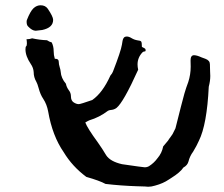

<svg xmlns="http://www.w3.org/2000/svg" viewBox="-20 -711 853 732"><path d="M544.9 1Q539.1 1 532.7 0Q510.3 -1 500.5 -1Q441.4 -2.9 382.3 -9.8Q360.4 -22 309.1 -36.6Q255.4 -76.7 223.1 -130.4Q179.7 -192.9 163.6 -286.1Q158.7 -313 145 -334Q133.8 -350.1 127 -376Q122.6 -392.1 118.7 -398.9Q108.4 -416.5 108.4 -436Q107.4 -452.6 97.2 -467.3Q77.1 -497.1 77.1 -522.9Q77.1 -532.7 79.8 -534.7Q82.5 -536.6 82.5 -545.4Q82.5 -552.7 81.1 -561.5H83.5Q92.8 -561.5 102.5 -564.9Q130.9 -558.6 159.2 -557.6Q168.5 -551.3 177.2 -549.3Q184.6 -534.2 184.6 -516.1Q184.6 -501 189 -486.8H191.4Q203.6 -486.8 203.9 -476.3Q204.1 -465.8 207.5 -455.3Q210.9 -444.8 211.4 -437.5Q212.9 -413.1 231.4 -391.6Q233.4 -379.4 242.2 -367.2Q250.5 -356.9 250.5 -343.3Q250.5 -327.6 260.7 -320.8Q271 -314 280.3 -314Q286.6 -314 331.5 -329.6Q371.1 -356.9 400.9 -422.9Q408.2 -431.2 410.6 -438Q440.9 -516.1 444.8 -540.5Q445.8 -548.3 447.3 -555.7Q450.2 -571.8 462.9 -571.8Q471.7 -571.8 481.9 -565.4Q492.2 -559.1 504.9 -557.1Q514.6 -556.2 517.8 -553.2Q521 -550.3 521 -532.2Q534.2 -526.4 534.7 -522.9Q535.2 -519.5 535.2 -518.6Q535.2 -515.1 532.7 -515.1Q526.9 -515.1 523.4 -511.7Q504.4 -491.7 504.4 -465.3Q504.4 -455.6 506.8 -445.3Q450.2 -319.8 423.8 -299.3Q415 -292.5 400.9 -291.5Q396 -291 391.6 -288.6Q358.9 -263.7 320.8 -252.4Q315.9 -250.5 305.2 -244.1Q313 -222.7 353 -168Q370.1 -144 384.8 -119.1Q400.4 -95.2 445.3 -85Q526.4 -73.2 531.7 -73.2Q541 -73.2 548.3 -77.6Q567.4 -89.8 580.1 -107.4Q597.2 -127 602.1 -152.8L620.6 -174.8Q624.5 -181.6 629.4 -187.5Q639.2 -199.7 644.5 -212.9L648.9 -221.7Q673.8 -321.3 683.1 -354.5Q689.5 -376.5 697.8 -398.4Q707 -426.8 707 -457L706.5 -480.5Q706.5 -500.5 719.7 -500.5Q730.5 -500.5 748.5 -492.2L763.2 -486.8Q780.3 -480.5 780.3 -465.8Q780.3 -447.3 781 -438.5Q781.7 -429.7 781.7 -421.4Q781.7 -402.3 775.9 -380.4Q769 -236.3 738.3 -174.3Q730 -155.3 716.3 -132.8Q703.6 -115.7 698.7 -95.7Q694.8 -80.6 679.2 -72.3Q667 -53.7 633.3 -32.7Q627.9 -29.8 623.5 -26.4Q602.1 -11.7 571.3 -3.4Q557.1 1 544.9 1ZM116.2 -593.8Q102.5 -593.8 86.9 -610.4Q81.5 -615.7 81.5 -627.9Q81.5 -632.3 82.5 -634.8Q95.7 -668.5 107.9 -679.7Q120.1 -690.9 134.8 -690.9Q152.8 -690.9 162.1 -677.7Q182.6 -647.5 182.6 -635.3Q182.6 -605.5 141.1 -596.7Z"/></svg>

Font: Kurland
Style: Regular
Weight: 400
Designer: GGBot
Version: 0.22